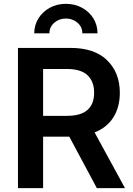

<svg xmlns="http://www.w3.org/2000/svg" viewBox="-20 -976 692 996"><path d="M73.2 0V-727.5H345.2Q470.7 -727.5 536.1 -663.1Q601.6 -598.6 601.6 -494.6Q601.6 -420.9 568.4 -367.7Q535.2 -314.5 470.7 -289.1L628.4 0H482.4L339.4 -267.1H203.6V0ZM203.6 -375H326.2Q399.9 -375 434.1 -406Q468.3 -437 468.3 -494.6Q468.3 -553.2 434.1 -585.7Q399.9 -618.2 325.2 -618.2H203.6ZM321.8 -956.1Q368.7 -956.1 406 -935.5Q443.4 -915 464.6 -880.4Q485.8 -845.7 485.8 -803.2H407.2Q407.2 -836.4 381.8 -858.2Q356.4 -879.9 321.8 -879.9Q287.1 -879.9 261.7 -858.2Q236.3 -836.4 236.3 -803.2H157.7Q157.7 -845.7 179.2 -880.4Q200.7 -915 237.8 -935.5Q274.9 -956.1 321.8 -956.1Z"/></svg>

Font: Inter SemiBold
Style: Regular
Weight: 600
Designer: Rasmus Andersson
Foundry: rsms
Version: Version 4.001;git-9221beed3